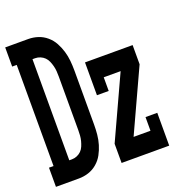

<svg xmlns="http://www.w3.org/2000/svg" viewBox="-145 -843 878 951"><g transform="rotate(-20 294.0 -367.5)"><path d="M-12 0V-101H12V-634H-12V-735H109Q135 -735 160 -727Q185 -719 205.5 -701.5Q226 -684 238.5 -661Q251 -638 258.5 -613Q266 -588 268.5 -562Q271 -536 271 -509V-226Q271 -199 268.5 -173Q266 -147 258.5 -122Q251 -97 238.5 -74Q226 -51 205.5 -33.5Q185 -16 160 -8Q135 0 109 0ZM95 -101H109Q123 -101 136 -106.5Q149 -112 158.5 -121.5Q168 -131 173.5 -144Q179 -157 182.5 -170.5Q186 -184 187 -198Q188 -212 188 -226V-509Q188 -523 187 -537Q186 -551 182.5 -564.5Q179 -578 173.5 -591Q168 -604 158.5 -613.5Q149 -623 136 -628.5Q123 -634 109 -634H95ZM334 0V-101L485 -429H396V-357H334V-530H585V-429L434 -101H523V-173H585V0Z"/></g></svg>

Font: Iosevka Slab Extended
Style: Bold
Weight: 700
Width: 7
Monospace: yes
Designer: Belleve Invis
Foundry: Belleve Invis
Version: Version 11.1.0; ttfautohint (v1.8.3)